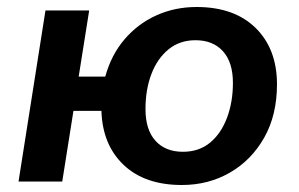

<svg xmlns="http://www.w3.org/2000/svg" viewBox="-20 -519 856 549"><path d="M500 10Q394 10 333.5 -47.5Q273 -105 270 -202H190L158 0H33L110 -489H235L205 -300H281Q298 -362 336 -406.5Q374 -451 427 -475Q480 -499 542 -499Q650 -499 711 -439Q772 -379 772 -278Q772 -190 735.5 -125.5Q699 -61 637.5 -25.5Q576 10 500 10ZM503 -85Q549 -85 580.5 -111Q612 -137 629 -182Q646 -227 646 -282Q646 -341 617.5 -372.5Q589 -404 539 -404Q494 -404 462 -378Q430 -352 413 -307.5Q396 -263 396 -207Q396 -148 424.5 -116.5Q453 -85 503 -85Z"/></svg>

Font: Nunito Sans
Style: Bold Italic
Weight: 700
Italic angle: -9°
Designer: Vernon Adams
Foundry: Vernon Adams
Version: Version 3.006; ttfautohint (v1.8.3)